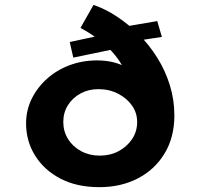

<svg xmlns="http://www.w3.org/2000/svg" viewBox="-20 -766 828 793"><path d="M390.8 7Q296.7 7 229.3 -28.4Q161.9 -63.9 124.8 -123.6Q87.7 -183.4 87.7 -256.3Q87.7 -310.1 110.6 -357.2Q133.6 -404.4 173.9 -440.5Q214.2 -476.7 267.3 -496.6Q320.5 -516.5 379.9 -516.5Q442.9 -516.5 488.6 -494.5Q534.3 -472.4 562.5 -434.5Q590.7 -396.6 602.2 -348L525 -354Q524 -392.7 513.4 -427.4Q502.9 -462.1 485 -494.2Q467.2 -526.2 441.2 -554.3Q415.2 -582.4 382.9 -606.2Q350.6 -630.1 312.4 -650.8L366.2 -745.7Q415.2 -729.2 463.1 -697.4Q511.1 -665.6 554 -622.9Q596.8 -580.2 629.8 -527.2Q662.9 -474.3 681.5 -414.1Q700.2 -353.9 700.2 -288.9Q700.2 -199.2 659.9 -132.4Q619.7 -65.7 549.7 -29.4Q479.7 7 390.8 7ZM391.4 -123.2Q435.2 -123.2 469.9 -141.7Q504.7 -160.3 525.6 -191.6Q546.5 -222.9 546.5 -262Q546.5 -299.7 525.3 -330Q504.1 -360.3 467.6 -379.1Q431.2 -397.8 385.9 -397.8Q345.1 -397.8 312.4 -379.8Q279.6 -361.7 260.5 -331.4Q241.4 -301.1 241.4 -262Q241.4 -223.5 261 -191.9Q280.6 -160.3 315.1 -141.7Q349.5 -123.2 391.4 -123.2ZM282.7 -528.1 268 -592.5 426.8 -626.6 483.5 -654 629.5 -678.9 648.6 -613.5 535.6 -596.2 492.9 -571.7Z"/></svg>

Font: Lexend Giga
Style: Regular
Weight: 400
Designer: Bonnie Shaver-Troup, Thomas Jockin
Foundry: Lexend
Version: Version 1.007